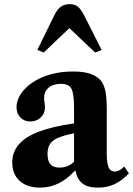

<svg xmlns="http://www.w3.org/2000/svg" viewBox="-20 -870 625 901"><path d="M168 10.5Q107.5 10.5 72.5 -21Q37.5 -52.5 37.5 -107Q37.5 -156.5 68.5 -192.5Q99.5 -228.5 163.8 -252.8Q228 -277 327.5 -291V-363.5Q327.5 -430.5 315.2 -453.5Q303 -476.5 267 -476.5Q230 -476.5 208.5 -458.8Q187 -441 187 -410Q187 -399 189 -387.8Q191 -376.5 191 -366Q191 -337.5 171.2 -318.8Q151.5 -300 122.5 -300Q93.5 -300 75.5 -318.8Q57.5 -337.5 57.5 -367.5Q57.5 -398.5 78 -429.5Q98.5 -460.5 135.5 -485Q213.5 -534.5 323 -534.5Q376.5 -534.5 409.2 -521.8Q442 -509 458.5 -485Q470 -466.5 475.5 -437Q481 -407.5 481 -352.5V-148.5Q481 -104.5 489.5 -84.8Q498 -65 518 -65Q540.5 -65 562.5 -88.5L585 -56.5Q553 -22.5 518 -6Q483 10.5 440.5 10.5Q392 10.5 367 -9Q342 -28.5 334.5 -68H330.5Q293.5 -28 253.5 -8.8Q213.5 10.5 168 10.5ZM259 -83.5Q279.5 -83.5 297 -90.5Q314.5 -97.5 327.5 -111.5V-244.5Q279.5 -235 252.2 -223Q225 -211 214 -193.2Q203 -175.5 203 -147.5Q203 -115 216.5 -99.2Q230 -83.5 259 -83.5ZM185 -623.5 155 -635.5 237 -802.5Q250 -827.5 266.5 -839Q283 -850.5 307 -850.5Q330 -850.5 344.2 -839.5Q358.5 -828.5 372.5 -802.5L457 -635.5L426.5 -623.5L305.5 -738Z"/></svg>

Font: Libre Caslon Text
Style: Regular
Weight: 400
Designer: Pablo Impallari, Rodrigo Fuenzalida, Katja Schimmel
Foundry: Pablo Impallari, Rodrigo Fuenzalida
Version: Version 2.000